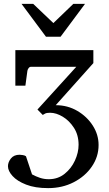

<svg xmlns="http://www.w3.org/2000/svg" viewBox="-20 -740 562 989"><path d="M487.8 6.8Q487.8 67.4 453.1 117.9Q418.5 168.5 359.6 198.7Q300.8 229 228 229Q160.6 229 114.5 210.9Q68.4 192.9 44.7 166.7Q21 140.6 21 116.2Q21 95.7 36.1 76.4Q51.3 57.1 81.1 57.1Q86.9 57.1 97.4 58.8Q107.9 60.5 113.8 64.9L145 158.2Q164.6 168.9 185.8 176Q207 183.1 231 183.1Q278.3 183.1 312.7 155.5Q347.2 127.9 366 86.9Q384.8 45.9 384.8 5.9Q384.8 -44.4 361.1 -81.3Q337.4 -118.2 303.5 -138.7Q269.5 -159.2 237.8 -159.2Q220.7 -159.2 212.4 -155Q204.1 -150.9 200.2 -147.9L172.9 -175.8L373 -396H140.1Q132.3 -396 127.2 -388.9Q122.1 -381.8 121.1 -375L110.8 -298.8H59.1V-481.9H460.9V-415L267.1 -198.2Q328.1 -198.2 378.2 -168.9Q428.2 -139.6 458 -93Q487.8 -46.4 487.8 6.8ZM418 -720.2 292 -550.8H216.8L90.8 -720.2H150.9L254.9 -621.1L357.9 -720.2Z"/></svg>

Font: Charis
Style: Regular
Weight: 400
Designer: Walt Agee, Miriam Martin, Annie Olsen, Victor Gaultney, Lorna Priest, Alan Ward, Bob Hallissy, Martin Hosken, Sharon Cor
Foundry: SIL Global
Version: Version 7.000